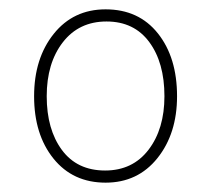

<svg xmlns="http://www.w3.org/2000/svg" viewBox="-20 -526 451 411"><path d="M359 -320Q359 -403 318 -454.5Q277 -506 206 -506Q137 -506 95 -453.5Q53 -401 53 -320Q53 -238 94.5 -186.5Q136 -135 206 -135Q275 -135 317 -187.5Q359 -240 359 -320ZM80 -320Q80 -391 114.5 -435.5Q149 -480 208 -480Q267 -480 299.5 -436Q332 -392 332 -320Q332 -250 298 -205.5Q264 -161 205 -161Q145 -161 112.5 -205Q80 -249 80 -320Z"/></svg>

Font: Noto Sans Devanagari Extra Condensed Thin
Style: Regular
Weight: 250
Width: 2
Designer: Monotype Design Team
Foundry: Monotype Imaging Inc.
Version: 1.000